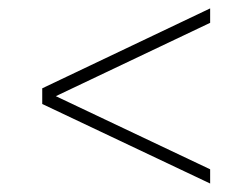

<svg xmlns="http://www.w3.org/2000/svg" viewBox="-20 -536 582 455"><path d="M478 -101.1 80.1 -289.6V-326.7L478 -516.1V-481.9L112.3 -308.1L478 -134.8Z"/></svg>

Font: Elstob Light
Style: Italic
Weight: 300
Italic angle: -20°
Designer: Peter S. Baker
Version: Version 1.015